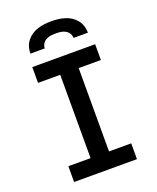

<svg xmlns="http://www.w3.org/2000/svg" viewBox="-171 -1054 942 1154"><g transform="rotate(-20 300.0 -477.5)"><path d="M99 0V-101H241V-634H99V-735H501V-634H359V-101H501V0ZM116 -815Q116 -837 122.5 -858Q129 -879 142.5 -896Q156 -913 174.5 -925Q193 -937 214 -943.5Q235 -950 256.5 -952.5Q278 -955 300 -955Q322 -955 343.5 -952.5Q365 -950 386 -943.5Q407 -937 425.5 -925Q444 -913 457.5 -896Q471 -879 477.5 -858Q484 -837 484 -815H392Q392 -831 383.5 -844.5Q375 -858 361 -865.5Q347 -873 331.5 -875Q316 -877 300 -877Q284 -877 268.5 -875Q253 -873 239 -865.5Q225 -858 216.5 -844.5Q208 -831 208 -815Z"/></g></svg>

Font: Iosevka SS04 Extended
Style: Bold
Weight: 700
Width: 7
Monospace: yes
Designer: Belleve Invis
Foundry: Belleve Invis
Version: Version 19.0.0; ttfautohint (v1.8.4)